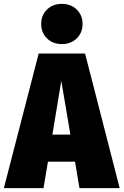

<svg xmlns="http://www.w3.org/2000/svg" viewBox="-42 -973 639 993"><path d="M369 0 346 -137H206L183 0H-22L158 -696H398L577 0ZM229 -277H322L275 -555ZM385 -849Q385 -804 355 -774.5Q325 -745 278 -745Q231 -745 201 -774.5Q171 -804 171 -849Q171 -894 201 -923.5Q231 -953 278 -953Q325 -953 355 -923.5Q385 -894 385 -849Z"/></svg>

Font: Fira Sans Condensed Black
Style: Regular
Weight: 900
Width: 3
Designer: Carrois Corporate & Edenspiekermann AG
Foundry: Carrois Corporate GbR & Edenspiekermann AG
Version: Version 4.203